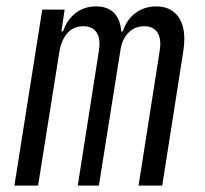

<svg xmlns="http://www.w3.org/2000/svg" viewBox="-20 -580 640 600"><path d="M556 -458Q556 -441 553 -421L487 0H413L479 -421Q481 -435 481 -442Q481 -469 468 -483.5Q455 -498 431 -498Q401 -498 381 -477.5Q361 -457 356 -421L289 0H223L289 -421Q291 -437 291 -443Q291 -469 278 -483.5Q265 -498 240 -498Q211 -498 192 -478Q173 -458 166 -421L99 0H25L112 -550H182L172 -482H177Q189 -518 216 -539Q243 -560 280 -560Q316 -560 336 -540Q356 -520 359 -482H364Q375 -518 403 -539Q431 -560 468 -560Q510 -560 533 -533Q556 -506 556 -458Z"/></svg>

Font: JetBrains Mono Semi Light
Style: Italic
Weight: 350
Italic angle: -9°
Monospace: yes
Designer: Philipp Nurullin, Konstantin Bulenkov
Foundry: JetBrains
Version: 2.002